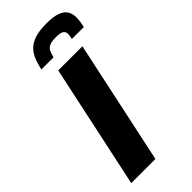

<svg xmlns="http://www.w3.org/2000/svg" viewBox="-285 -956 1006 1006"><g transform="rotate(-45 218.5 -453.0)"><path d="M26 0 173 -688H352L205 0ZM114 -754Q121 -787 132 -815Q143 -843 163 -863.5Q183 -884 217 -895Q251 -906 303 -906Q355 -906 384 -895Q413 -884 425 -864.5Q437 -845 437 -817Q437 -803 435 -787.5Q433 -772 429 -754H340Q342 -763 343.5 -771.5Q345 -780 345 -787Q345 -802 333.5 -811Q322 -820 287 -820Q254 -820 238 -812Q222 -804 215.5 -789Q209 -774 204 -754Z"/></g></svg>

Font: Saira SemiExpanded
Style: Bold Italic
Weight: 700
Width: 6
Italic angle: -12°
Designer: Hector Gatti with collaboration of the Omnibus-Type team
Foundry: Omnibus-Type
Version: Version 1.101